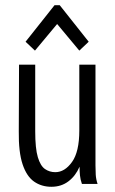

<svg xmlns="http://www.w3.org/2000/svg" viewBox="-20 -705 440 736"><path d="M177 11Q139 11 110.5 -9Q82 -29 66.5 -75.5Q51 -122 52 -202L53 -457H115V-202Q115 -136 125 -102.5Q135 -69 152.5 -57Q170 -45 192 -45Q228 -45 256 -84Q284 -123 284 -205V-457H346V-71Q346 -53 347 -35.5Q348 -18 354 0H294Q288 -17 286.5 -33Q285 -49 285 -66Q270 -31 242.5 -10Q215 11 177 11ZM114 -511 78 -545 189 -685H209L320 -545L284 -511L199 -613Z"/></svg>

Font: Inconsolata Condensed
Style: Regular
Weight: 400
Width: 3
Monospace: yes
Designer: Raph Levien, Cyreal, Brenton Simpson
Foundry: Raph Levien, Cyreal, Google
Version: Version 3.000; ttfautohint (v1.8.2.53-6de2)